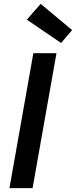

<svg xmlns="http://www.w3.org/2000/svg" viewBox="-20 -976 394 996"><path d="M29 0 153 -700H273L149 0ZM297 -753 119 -874 191 -956 354 -820Z"/></svg>

Font: DM Sans 9pt SemiBold
Style: Italic
Weight: 600
Italic angle: -10°
Version: Version 4.004;gftools[0.9.30]